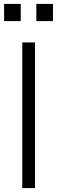

<svg xmlns="http://www.w3.org/2000/svg" viewBox="-20 -962 292 982"><path d="M94 0V-745H159V0ZM1 -854V-942H86V-854ZM166 -854V-942H251V-854Z"/></svg>

Font: Plus Jakarta Sans Light
Style: Regular
Weight: 300
Designer: Gumpita Rahayu
Foundry: Tokotype
Version: Version 2.006; ttfautohint (v1.8.4.7-5d5b)